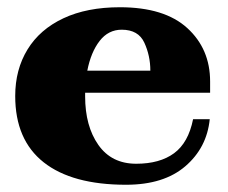

<svg xmlns="http://www.w3.org/2000/svg" viewBox="-20 -500 630 530"><path d="M215 -244V-234Q215 -152 251.5 -100Q288 -48 356 -48Q421 -48 460.5 -77Q500 -106 513 -171H559Q551 -92 491.5 -41Q432 10 328 10Q179 10 100.5 -52Q22 -114 22 -235Q22 -308 56 -363.5Q90 -419 155 -449.5Q220 -480 311 -480Q434 -480 497 -422.5Q560 -365 560 -275V-244ZM221 -305H395Q395 -346 378.5 -382Q362 -418 316 -418Q279 -418 255 -387Q231 -356 221 -305Z"/></svg>

Font: Taviraj ExtraBold
Style: Regular
Weight: 800
Designer: Katatrad Team
Foundry: CadsonDemak
Version: Version 1.001